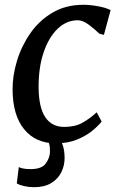

<svg xmlns="http://www.w3.org/2000/svg" viewBox="-20 -588 500 801"><path d="M394.5 -447.5Q375.5 -466 350.5 -484.8Q325.5 -503.5 304.5 -503.5Q257.5 -503.5 220.2 -467.8Q183 -432 161.8 -368.8Q140.5 -305.5 141 -222.5Q142 -138 169.5 -98.2Q197 -58.5 247.5 -58.5Q293 -58.5 323.8 -75.8Q354.5 -93 383.5 -119.5L404 -81Q391.5 -64.5 366 -43.2Q340.5 -22 302 -6Q263.5 10 213 10Q129 10 81 -48.5Q33 -107 32.5 -213.5Q32 -272 50.8 -334Q69.5 -396 106.5 -449.2Q143.5 -502.5 199 -535.2Q254.5 -568 328 -568Q355.5 -568 387.8 -562.2Q420 -556.5 441.5 -546L413.5 -442.5ZM203 -14 228.5 -12Q237 1.5 243.2 22.2Q249.5 43 249.5 71.5Q249.5 102.5 236 130.2Q222.5 158 194 175.5Q165.5 193 122 193Q101.5 193 81.2 188.5Q61 184 50 177L58.5 109Q74 117.5 108 117.5Q154 117.5 170.8 94.2Q187.5 71 188.5 46.5Q189 25 185 12Q181 -1 178 -12Z"/></svg>

Font: Merriweather
Style: Italic
Weight: 400
Italic angle: -7.8°
Designer: Eben Sorkin
Foundry: Eben Sorkin
Version: Version 2.100